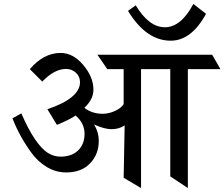

<svg xmlns="http://www.w3.org/2000/svg" viewBox="-20 -952 1136 972"><path d="M931 -602V0L842 -59V-602H694V0L606 -52L611 -317Q582 -298 545 -298Q508 -298 456 -322Q480 -283 480 -238Q480 -171 436 -125Q392 -79 315 -79Q263 -79 217 -106.5Q171 -134 138 -180Q78 -263 43 -353L88 -378Q156 -221 222 -178Q253 -159 286 -159Q343 -159 375.5 -190.5Q408 -222 408 -275Q408 -328 363 -367Q326 -343 268 -320L220 -399Q385 -455 385 -536Q385 -565 364 -584Q343 -603 315 -603Q255 -603 194 -539L131 -602Q201 -684 287 -684Q350 -684 401.5 -623Q453 -562 453 -498Q453 -449 407 -406Q446 -376 500 -376Q531 -376 562.5 -390.5Q594 -405 606 -425V-602H523Q518 -610 496.5 -641Q475 -672 473 -675H1054L1096 -602ZM667 -925Q734 -814 815 -814Q896 -814 959 -932L1023 -882Q949 -746 844 -746Q720 -746 628 -897Z"/></svg>

Font: Halant Medium
Style: Regular
Weight: 500
Designer: Hitesh Malaviya (Devanagari), Satya Rajpurohit (Latin)
Foundry: Indian Type Foundry
Version: Version 1.101;PS 1.0;hotconv 1.0.78;makeotf.lib2.5.61930; tt